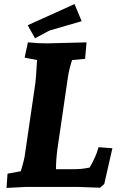

<svg xmlns="http://www.w3.org/2000/svg" viewBox="-20 -918 590 943"><path d="M255 -87H345Q382 -87 420 -95Q452 -149 464 -195L532 -190L492 -14L471 4Q380 0 361 0H108L12 5L17 -65L82 -77Q101 -139 103 -163L154 -512Q156 -523 162 -623L101 -635L117 -710Q165 -705 212 -705L405 -710L398 -629L334 -623Q320 -580 314 -542L263 -193Q255 -137 255 -87ZM346 -898 381 -814Q242 -774 223 -768L152 -730L116 -794Z"/></svg>

Font: Andada SC
Style: Bold Italic
Weight: 700
Italic angle: -8.29999°
Designer: Carolina Giovagnoli
Foundry: Carolina Giovagnoli
Version: Version 1.003